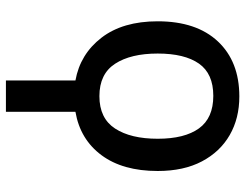

<svg xmlns="http://www.w3.org/2000/svg" viewBox="-110 -479 829 649"><g transform="rotate(90 304.5 -154.5)"><path d="M252 240V5Q163 -11 107.5 -83Q52 -155 52 -273Q52 -404 120 -476.5Q188 -549 306 -549Q380 -549 436.5 -516.5Q493 -484 525.5 -422.5Q558 -361 558 -273Q558 -155 504.5 -83Q451 -11 358 5V240ZM305 -76Q380 -76 414.5 -129Q449 -182 449 -273Q449 -364 414 -412.5Q379 -461 304 -461Q229 -461 195 -412.5Q161 -364 161 -273Q161 -182 195.5 -129Q230 -76 305 -76Z"/></g></svg>

Font: Noto Sans Medium
Style: Regular
Weight: 500
Designer: Monotype Design Team
Foundry: Monotype Imaging Inc.
Version: Version 2.007